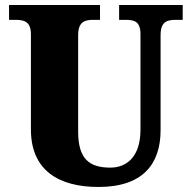

<svg xmlns="http://www.w3.org/2000/svg" viewBox="-20 -734 762 764"><path d="M372 10C549 10 619 -82 619 -216V-594C619 -648 645 -655 679 -655H707V-714H454V-655H481C515 -655 539 -648 539 -598V-218C539 -110 484 -67 419 -67C337 -67 291 -100 291 -210V-594C291 -648 318 -655 351 -655H378V-714H16V-655H43C76 -655 103 -648 103 -598V-219C103 -55 215 10 372 10Z"/></svg>

Font: Noto Serif Devanagari SemiCondensed Black
Style: Regular
Weight: 900
Width: 4
Designer: Universal Thirst, Indian Type Foundry and the Monotype Design Team
Foundry: Monotype Imaging Inc.
Version: Version 2.004